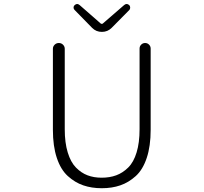

<svg xmlns="http://www.w3.org/2000/svg" viewBox="-20 -948 1040 980"><path d="M250 -285.2V-699.2Q250 -710.9 258.8 -719.7Q267.6 -728.5 280.3 -728.5Q293 -728.5 301.8 -719.7Q310.5 -710.9 310.5 -699.2V-288.1Q310.5 -219.7 325.7 -169.9Q340.8 -120.1 367.7 -92.8Q394.5 -65.4 426.8 -53.2Q459 -41 499 -41Q540 -41 573.2 -53.2Q606.4 -65.4 634.3 -92.8Q662.1 -120.1 677.2 -169.9Q692.4 -219.7 692.4 -288.1V-700.2Q692.4 -711.9 700.7 -720.2Q709 -728.5 720.7 -728.5Q732.4 -728.5 740.7 -720.2Q749 -711.9 749 -700.2V-285.2Q749 -202.1 729 -142.1Q709 -82 672.9 -49.3Q636.7 -16.6 594.2 -2Q551.8 12.7 499.5 12.7Q447.3 12.7 404.8 -2Q362.3 -16.6 326.2 -49.3Q290 -82 270 -142.1Q250 -202.1 250 -285.2ZM450.2 -805.7 360.4 -897.5Q355.5 -902.3 355.5 -909.2Q355.5 -917 361.3 -921.9Q367.2 -927.7 374 -927.7Q379.9 -927.7 386.7 -921.9L495.1 -827.1Q497.1 -826.2 500 -826.2Q502.9 -826.2 503.9 -827.1L613.3 -921.9Q620.1 -927.7 626.5 -927.7Q632.8 -927.7 639.6 -921.9Q644.5 -917 644.5 -909.2Q644.5 -902.3 640.6 -897.5L549.8 -805.7Q529.3 -785.2 500 -785.2Q470.7 -785.2 450.2 -805.7Z"/></svg>

Font: Gen Jyuu Gothic L Monospace Light
Style: Regular
Weight: 300
Designer: [Source Han Sans]
Ryoko NISHIZUKA  (kana & ideographs); Paul D. Hunt (Latin, Greek & Cyrillic); Wenlong ZHANG  (bopomofo
Version: Version 1.002.20150607